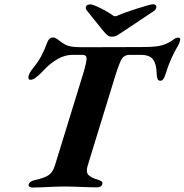

<svg xmlns="http://www.w3.org/2000/svg" viewBox="-20 -868 857 892"><path d="M130.6 3.4Q123.5 3.4 117.5 -0.4Q111.5 -4.1 113.2 -10.9Q115.6 -19.6 124 -24.6Q132.3 -29.7 143.6 -31.8Q183.9 -40.5 204.3 -53.2Q224.7 -66 234.7 -97.9L365.7 -523.4Q383 -581 382.2 -597.1Q381.4 -613.2 364.3 -613.2H317.4Q281.5 -613.2 248.5 -594.1Q215.4 -575 190.9 -549.7Q183.5 -542.2 171.1 -529.4Q158.7 -516.7 145.6 -507.1Q132.5 -497.4 122.4 -497.4Q114 -497.4 112.7 -502.4Q111.4 -507.4 112.3 -514.5Q113.9 -519.8 117.5 -527.4Q121.2 -535 126.4 -542.3Q155.2 -577 170.6 -605.5Q186 -633.9 198.7 -669Q203.2 -681.7 210.3 -687.8Q217.4 -693.9 226.4 -693.9Q236.1 -693.9 247.3 -685.5Q258.4 -677 267.3 -670.4Q276.1 -664.9 284.9 -659.9Q293.8 -654.8 311.3 -651.7Q328.7 -648.6 362.2 -648.6L638.8 -649.4Q680.5 -649.4 703.4 -652.2Q726.2 -655 736.9 -658.8Q747.6 -662.7 752.3 -664.8Q771.2 -672.3 783.8 -682.7Q796.4 -693.1 807.8 -693.1Q821.1 -693.1 816.2 -678Q815.3 -673.4 813.1 -667.9Q810.8 -662.3 807.8 -657.3Q789.7 -626.8 775.4 -594.8Q761.1 -562.7 749.8 -525.8Q744.7 -509.6 739.3 -501.2Q733.8 -492.9 724.9 -492.9Q715.4 -492.9 711.9 -501.4Q708.4 -510 707.6 -529Q706.8 -570.1 691.1 -591.6Q675.3 -613.2 633.2 -613.2H583.3Q567.8 -613.2 557.3 -606.4Q546.7 -599.5 538.4 -580.2Q530.1 -560.9 518.2 -524.5L387.4 -98.7Q378.2 -69.3 390.5 -55.7Q402.8 -42.1 438.2 -31.8Q447.5 -28.8 452.5 -25Q457.5 -21.2 455 -11.7Q453.4 -4.9 446.4 -1.2Q439.5 2.5 430.8 2.5Q409 2.5 381.6 1.4Q354.1 0.4 327.7 -0.6Q301.3 -1.6 281.1 -1.6Q260.6 -1.6 234 -0.6Q207.4 0.4 180.2 1.9Q153.1 3.4 130.6 3.4ZM500.2 -697.6Q487.4 -697.6 478.9 -704.6Q470.4 -711.6 458.3 -726.2L383 -819.7Q377 -827.7 378.6 -835Q381.1 -847.6 400.8 -847.6Q408.6 -847.6 428.6 -838.8Q448.6 -830.1 470.1 -817.9Q491.7 -805.7 504.1 -796.5Q509.3 -792.3 515.2 -792.5Q521 -792.7 528.8 -796.5Q542.9 -803 567.3 -811.6Q591.7 -820.2 617.7 -828.4Q643.8 -836.7 663.9 -842.5Q684.1 -848.2 690.7 -848.2Q706.5 -848.2 706.5 -835.8Q706.5 -825.7 695.4 -817.2L559.1 -726.2Q537.4 -711.3 525.7 -704.5Q513.9 -697.6 500.2 -697.6Z"/></svg>

Font: EB Garamond
Style: Italic
Weight: 400
Italic angle: -17.2°
Designer: Georg Duffner and Octavio Pardo
Foundry: Georg Duffner
Version: Version 1.001